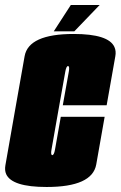

<svg xmlns="http://www.w3.org/2000/svg" viewBox="-51 -741 481 766"><path d="M135 5Q-3.5 5 -26.5 -46.5Q-33 -61.5 -29.5 -81.5Q-14.5 -168 8.5 -298Q31.5 -428 47.2 -516.8Q63 -605.5 243 -605.5Q382 -605.5 405.5 -553.5Q413 -537 409 -516Q393 -426 374.5 -321H199.5Q219.5 -432.5 223.5 -455Q227 -474.5 222 -477Q221.5 -477.5 220.5 -477.5Q213.5 -477.5 209.5 -455Q205.5 -432.5 181.5 -298Q158.5 -167 154.5 -144.5Q151 -125 156 -122.5Q156.5 -122 157.5 -122Q164.5 -122 168.5 -144.5Q172.5 -167 191.5 -275H366.5Q349 -175 333 -85Q317 5 135 5ZM163.5 -616 231.5 -721H346.5L245.5 -616Z"/></svg>

Font: Anybody UltraCondensed Black
Style: Italic
Weight: 900
Width: 1
Italic angle: -10°
Designer: Tyler Finck
Foundry: Etcetera Type Company
Version: Version 1.010; ttfautohint (v1.8.3) -l 8 -r 50 -G 200 -x 14 